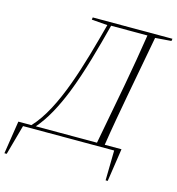

<svg xmlns="http://www.w3.org/2000/svg" viewBox="-157 -778 970 1052"><g transform="rotate(15 327.5 -252.0)"><path d="M-36 170H-23L24 0H541L538 170H550L578 -17H483C498 -115 516 -213 534 -311L598 -654L689 -661L691 -674H239L237 -661L327 -654C264 -418 191 -148 67 -17H-7ZM224 -250C274 -376 313 -522 348 -656H554C539 -558 522 -460 504 -362L439 -17H92C144 -76 187 -158 224 -250Z"/></g></svg>

Font: Source Serif 4 Display Light
Style: Italic
Weight: 300
Italic angle: -12°
Designer: Frank Grießhammer
Foundry: Adobe Systems Incorporated
Version: Version 4.004;hotconv 1.0.117;makeotfexe 2.5.65602